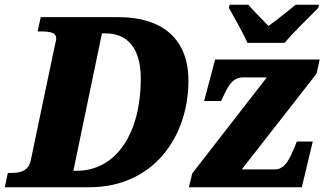

<svg xmlns="http://www.w3.org/2000/svg" viewBox="-44 -786 1368 806"><path d="M995 -606H1151C1188 -652 1256 -715 1292 -753L1295 -766H1197C1172 -745 1117 -701 1083 -677C1061 -701 1015 -745 999 -766H920L917 -753C938 -715 979 -643 995 -606ZM-24 0H331C597 0 747 -208 747 -448C747 -621 639 -714 454 -714H127L114 -654H126C168 -654 192 -649 192 -624C192 -616 187 -600 183 -580L85 -112C75 -67 39 -60 3 -60H-11ZM277 -69H264L384 -646H398C490 -646 547 -586 547 -455C547 -231 447 -69 277 -69ZM749 0H1223L1269 -192H1202L1193 -169C1175 -126 1154 -75 1111 -75H971L1285 -477L1298 -536H859L813 -362H884L886 -366C911 -418 927 -461 977 -461H1076L763 -58Z"/></svg>

Font: Noto Serif SemiCondensed Black
Style: Italic
Weight: 900
Width: 4
Italic angle: -12°
Designer: Monotype Design Team
Foundry: Monotype Imaging Inc.
Version: Version 2.014